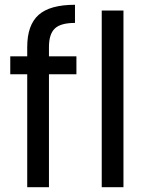

<svg xmlns="http://www.w3.org/2000/svg" viewBox="-20 -784 614 804"><path d="M300 -473H185V0H94V-473H23V-548H94V-587Q94 -679 141.5 -721.5Q189 -764 294 -764V-688Q234 -688 209.5 -664.5Q185 -641 185 -587V-548H300ZM497 -740V0H406V-740Z"/></svg>

Font: MSTAGE
Style: Regular
Weight: 400
Designer: Ninad Kale (Devanagari), Jonny Pinhorn (Latin)
Foundry: Indian Type Foundry
Version: 4.004